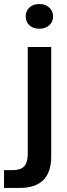

<svg xmlns="http://www.w3.org/2000/svg" viewBox="-79 -761 329 948"><path d="M-59.1 167V79.1H-17.1Q22.5 79.1 40.3 60.3Q58.1 41.5 58.1 -2.9V-528.8H173.8V12.2Q173.8 167 17.1 167ZM47.9 -680.2Q47.9 -706.5 66.2 -723.9Q84.5 -741.2 115.2 -741.2Q145.5 -741.2 164.3 -723.6Q183.1 -706.1 183.1 -680.2Q183.1 -653.3 164.3 -636.2Q145.5 -619.1 115.2 -619.1Q84.5 -619.1 66.2 -636.2Q47.9 -653.3 47.9 -680.2Z"/></svg>

Font: Lumene Sans Expanded Medium
Style: Regular
Weight: 500
Width: 7
Designer: Deni Anggara
Version: Version 1.003;Glyphs 3.1.2 (3151)